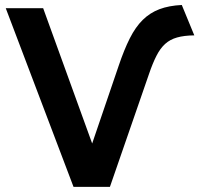

<svg xmlns="http://www.w3.org/2000/svg" viewBox="-20 -732 781 752"><path d="M268 0 2.5 -700H149L341 -170L444.5 -473.5Q466 -537.5 488.5 -582Q511 -626.5 539.2 -654.2Q567.5 -682 604.5 -696Q641.5 -710 692 -712.5L741 -593.5Q701 -593 673.5 -585.2Q646 -577.5 626.8 -560Q607.5 -542.5 592.8 -513.5Q578 -484.5 563.5 -442L410.5 0Z"/></svg>

Font: Geologica Cursive Medium
Style: Regular
Weight: 500
Designer: Sindre Bremnes, Frode Helland
Foundry: Monokrom Skriftforlag AS
Version: Version 1.010;gftools[0.9.28]